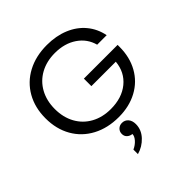

<svg xmlns="http://www.w3.org/2000/svg" viewBox="-259 -888 1356 1356"><g transform="rotate(-45 418.5 -210.0)"><path d="M445 -357H782V-338Q782 -235 738 -156Q694 -77 613.5 -33.5Q533 10 428 10Q317 10 232.5 -35Q148 -80 101.5 -161.5Q55 -243 55 -350Q55 -457 101.5 -538.5Q148 -620 232.5 -665Q317 -710 428 -710Q520 -710 593.5 -679.5Q667 -649 714 -592.5Q761 -536 776 -460H681Q660 -538 592.5 -584Q525 -630 428 -630Q345 -630 281.5 -595Q218 -560 183 -496.5Q148 -433 148 -350Q148 -267 183 -203.5Q218 -140 281.5 -105Q345 -70 428 -70Q539 -70 609.5 -127.5Q680 -185 689 -282H445ZM478 130Q478 186 437 230Q396 274 338 290V245Q369 231 390 207.5Q411 184 411 162Q389 160 373.5 146Q358 132 358 109Q358 85 374 69.5Q390 54 414 54Q442 54 460 74.5Q478 95 478 130Z"/></g></svg>

Font: Goli
Style: Regular
Weight: 400
Designer: jaikishan Patel
Foundry: MagicType
Version: Version 1.000